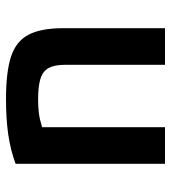

<svg xmlns="http://www.w3.org/2000/svg" viewBox="15 -585 570 640"><g transform="rotate(-90 300.0 -265.0)"><path d="M74 -498Q120 -515 171.5 -522.5Q223 -530 289 -530Q381 -530 432 -513Q483 -496 504.5 -454.5Q526 -413 526 -340V0H404V-333Q404 -368 393.5 -387.5Q383 -407 358 -415Q333 -423 289 -423Q264 -423 243.5 -420.5Q223 -418 199 -410.5Q175 -403 139 -389L196 -466V0H74Z"/></g></svg>

Font: M PLUS Code Latin Expanded SemiBold
Style: Regular
Weight: 600
Width: 7
Designer: Coji Morishita
Foundry: UNDERFOREST DESIGN
Version: Version 1.002; ttfautohint (v1.8.3)